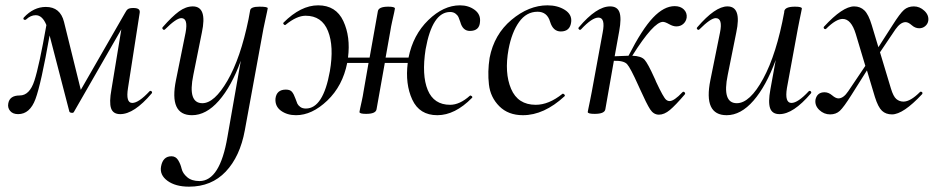

<svg xmlns="http://www.w3.org/2000/svg" viewBox="-20 -419 3506 720"><path d="M541 -77Q543 -79 546 -78Q549 -77 550 -74Q551 -71 549 -69Q483 9 431 9Q404 9 396.5 -13Q389 -35 398 -84L435 -309L257 1Q255 5 248 4Q241 3 240 -1L166 -286Q134 -104 113 -47.5Q92 9 48 9Q28 9 18 -3Q8 -15 11 -31Q16 -61 54 -61Q91 -61 109 -116.5Q127 -172 154 -325Q139 -362 114 -362Q95 -362 78 -346Q76 -344 72.5 -344.5Q69 -345 68 -347.5Q67 -350 69 -353Q106 -393 152 -393Q206 -393 220 -337L283 -82L448 -369Q454 -381 460 -385Q466 -389 480 -389Q493 -389 499 -385Q505 -381 504 -372L460 -89Q451 -33 476 -33Q500 -33 541 -77Z M953 -394Q984 -394 984 -388Q984 -386 981.5 -375Q979 -364 975 -345Q971 -326 968 -312L898 70Q880 168 826.5 224.5Q773 281 689 281Q638 281 608 259Q578 237 584 205Q591 167 623 167Q639 167 648 181.5Q657 196 661 213.5Q665 231 682 245.5Q699 260 728 260Q805 260 833 94L883 -191Q848 -95 800.5 -41Q753 13 700 13Q613 13 640 -119L676 -297Q686 -351 660 -351Q641 -351 599 -309Q595 -305 591 -309Q587 -313 590 -317Q625 -357 651 -376Q677 -395 703 -395Q758 -395 737 -297L705 -138Q683 -32 739 -32Q784 -32 833 -116.5Q882 -201 912 -347L918 -380Q920 -394 953 -394Z M1705 -399Q1737 -399 1760 -382Q1783 -365 1780 -337Q1778 -303 1742 -303Q1715 -303 1706 -337Q1702 -349 1699 -355.5Q1696 -362 1688 -368Q1680 -374 1668 -374Q1601 -374 1576 -234Q1561 -137 1584 -81.5Q1607 -26 1668 -26Q1704 -26 1742 -60Q1745 -62 1749 -58.5Q1753 -55 1750 -52Q1686 13 1620 13Q1553 13 1526 -45.5Q1499 -104 1509 -183H1423L1392 -9Q1389 8 1353 8Q1328 8 1328 1Q1328 -1 1330.5 -12.5Q1333 -24 1337 -42Q1341 -60 1343 -74L1362 -183H1282Q1265 -97 1207.5 -42Q1150 13 1090 13Q1057 13 1034 -3.5Q1011 -20 1013 -49Q1017 -83 1052 -83Q1068 -83 1075 -74.5Q1082 -66 1088 -49Q1092 -37 1095 -30.5Q1098 -24 1106 -18Q1114 -12 1127 -12Q1192 -12 1217 -152Q1233 -245 1210 -302.5Q1187 -360 1126 -360Q1093 -360 1051 -326Q1048 -323 1043 -329Q1041 -332 1043 -334Q1108 -399 1173 -399Q1240 -399 1267.5 -340Q1295 -281 1285 -203H1366L1397 -377Q1400 -394 1436 -394Q1461 -394 1461 -387Q1461 -385 1458 -371.5Q1455 -358 1450.5 -338Q1446 -318 1444 -304L1426 -203H1512Q1529 -288 1586 -343.5Q1643 -399 1705 -399Z M1941 13Q1886 13 1852.5 -20.5Q1819 -54 1813.5 -102Q1808 -150 1816 -202Q1833 -290 1898 -344.5Q1963 -399 2033 -399Q2071 -399 2098 -382Q2125 -365 2122 -337Q2118 -301 2083 -301Q2054 -301 2043 -337Q2032 -375 1996 -375Q1954 -375 1926.5 -336.5Q1899 -298 1887 -234Q1871 -146 1896.5 -86Q1922 -26 1989 -26Q2038 -26 2089 -67Q2092 -69 2096 -65Q2100 -61 2097 -58Q2020 13 1941 13Z M2466 -337Q2431 -337 2351 -210Q2385 -209 2397.5 -194.5Q2410 -180 2433 -129Q2438 -119 2440 -113Q2468 -53 2478 -45Q2484 -40 2491 -40Q2508 -40 2539 -73Q2543 -77 2547 -73Q2551 -69 2548 -65Q2513 -24 2492 -6.5Q2471 11 2451 11Q2431 11 2418 -9Q2405 -29 2379 -87Q2376 -94 2374 -98Q2344 -165 2331.5 -178.5Q2319 -192 2282 -191L2250 -9Q2247 8 2210 8Q2184 8 2184 1Q2184 -1 2186.5 -12Q2189 -23 2192.5 -41Q2196 -59 2199 -74L2240 -297Q2251 -353 2224 -353Q2200 -353 2159 -309Q2155 -305 2151 -309Q2147 -313 2151 -317Q2217 -395 2268 -395Q2295 -395 2303 -373Q2311 -351 2302 -302L2285 -208Q2327 -210 2337 -210Q2388 -310 2429 -353Q2470 -396 2510 -396Q2532 -396 2544.5 -383.5Q2557 -371 2555 -353Q2553 -339 2542.5 -329.5Q2532 -320 2516 -320Q2504 -320 2489 -328.5Q2474 -337 2466 -337Z M3013 -77Q3015 -79 3018 -78Q3021 -77 3022 -74Q3023 -71 3021 -69Q2955 9 2903 9Q2876 9 2868 -13Q2860 -35 2869 -84L2889 -194Q2853 -96 2805.5 -41.5Q2758 13 2705 13Q2617 13 2644 -119L2680 -297Q2691 -351 2664 -351Q2645 -351 2603 -309Q2599 -305 2595 -309Q2591 -313 2595 -317Q2662 -395 2708 -395Q2762 -395 2741 -297L2709 -138Q2687 -32 2743 -32Q2792 -32 2842 -124Q2892 -216 2921 -374V-377Q2924 -394 2961 -394Q2987 -394 2987 -387Q2987 -385 2984.5 -374Q2982 -363 2978.5 -345Q2975 -327 2972 -312L2931 -89Q2922 -33 2948 -33Q2972 -33 3013 -77Z M3461 -341Q3459 -329 3449.5 -321Q3440 -313 3427 -313Q3412 -313 3399 -324.5Q3386 -336 3376 -336Q3357 -336 3338 -309L3280 -223L3321 -87Q3330 -57 3341.5 -47.5Q3353 -38 3368 -38Q3394 -38 3430 -74Q3432 -76 3435 -75Q3438 -74 3439 -71.5Q3440 -69 3438 -66Q3367 10 3325 10Q3302 10 3287.5 -3.5Q3273 -17 3261 -55L3231 -155L3173 -63Q3144 -17 3129.5 -3.5Q3115 10 3093 10Q3070 10 3052.5 -6.5Q3035 -23 3038 -45Q3044 -73 3072 -73Q3087 -73 3100.5 -61.5Q3114 -50 3124 -50Q3143 -50 3161 -77L3225 -172L3189 -292Q3172 -348 3140 -348Q3115 -348 3078 -311Q3076 -309 3073 -310Q3070 -311 3069 -314Q3068 -317 3070 -319Q3140 -395 3183 -395Q3206 -395 3221.5 -380Q3237 -365 3249 -325L3274 -242L3326 -323Q3355 -369 3370 -382Q3385 -395 3407 -395Q3429 -395 3446.5 -378.5Q3464 -362 3461 -341Z"/></svg>

Font: Cormorant Infant Book
Style: Italic
Weight: 500
Italic angle: -10°
Designer: Christian Thalmann (Catharsis Fonts)
Version: Version 1.000;PS 002.000;hotconv 1.0.88;makeotf.lib2.5.64775